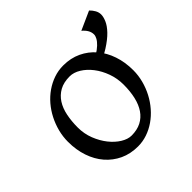

<svg xmlns="http://www.w3.org/2000/svg" viewBox="-153 -693 842 842"><g transform="rotate(-45 268.5 -272.0)"><path d="M389.2 -222.2Q389.2 -260.7 376.5 -295.7Q363.8 -330.6 343.3 -357.2Q322.8 -383.8 297.4 -399.4Q272 -415 247.1 -415Q210 -415 184.6 -400.9Q159.2 -386.7 143.3 -362.1Q127.4 -337.4 120.6 -303.7Q113.8 -270 113.8 -231Q113.8 -192.4 127.4 -157.5Q141.1 -122.6 162.1 -96.2Q183.1 -69.8 208.3 -54.4Q233.4 -39.1 255.9 -39.1Q290.5 -39.1 315.7 -52Q340.8 -64.9 357.2 -88.9Q373.5 -112.8 381.3 -146.5Q389.2 -180.2 389.2 -222.2ZM463.9 -236.8Q463.9 -204.6 455.6 -173.1Q447.3 -141.6 432.6 -113.8Q418 -85.9 397.5 -62.3Q377 -38.6 352.3 -21.5Q327.6 -4.4 299.8 5.1Q272 14.6 242.2 14.6Q195.8 14.6 158.4 -2.9Q121.1 -20.5 94.5 -51.3Q67.9 -82 53.5 -124.5Q39.1 -167 39.1 -216.8Q39.1 -249 47.1 -280.3Q55.2 -311.5 69.6 -339.6Q84 -367.7 104.2 -391.4Q124.5 -415 149.2 -432.1Q173.8 -449.2 202.1 -459Q230.5 -468.8 261.2 -468.8Q307.1 -468.8 344.5 -451.2Q381.8 -433.6 408.4 -402.6Q435.1 -371.6 449.5 -329.1Q463.9 -286.6 463.9 -236.8ZM537.1 -508.8Q537.1 -494.6 528.8 -475.1Q520.5 -455.6 499.8 -433.8Q479 -412.1 443.6 -389.6Q408.2 -367.2 353.5 -346.7L344.7 -377Q373.5 -387.7 394 -400.1Q414.6 -412.6 427.7 -425Q440.9 -437.5 447 -449Q453.1 -460.4 453.1 -469.2Q453.1 -483.4 445.8 -496.1Q438.5 -508.8 424.8 -520L511.7 -559.1Q522.9 -548.3 530 -535.6Q537.1 -522.9 537.1 -508.8Z"/></g></svg>

Font: Gentium
Style: Regular
Weight: 400
Designer: J. Victor Gaultney
Version: Version 1.03; 2011; OFL 1.1 release